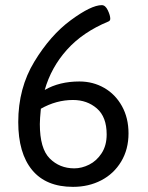

<svg xmlns="http://www.w3.org/2000/svg" viewBox="-20 -722 575 747"><path d="M51 -247Q51 -379 113.5 -482Q176 -585 255.5 -643.5Q335 -702 376 -702Q390 -702 399.5 -682Q409 -662 409 -649Q409 -641 401 -638Q302 -597 240.5 -528.5Q179 -460 154 -372Q211 -405 289 -405Q342 -405 385.5 -380Q429 -355 454.5 -309Q480 -263 480 -203Q480 -141 451.5 -93.5Q423 -46 374 -20.5Q325 5 264 5Q159 5 105 -60.5Q51 -126 51 -247ZM395 -199Q395 -267 357 -300Q319 -333 264 -333Q199 -333 139 -299Q135 -259 135 -239Q135 -144 173.5 -105.5Q212 -67 269 -67Q298 -67 327 -81.5Q356 -96 375.5 -126Q395 -156 395 -199Z"/></svg>

Font: Asap-Regular
Style: Regular
Weight: 400
Designer: Pablo Cosgaya
Foundry: Omnibus-Type
Version: Version 2.000; ttfautohint (v1.8)